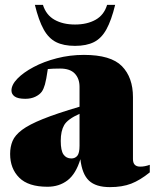

<svg xmlns="http://www.w3.org/2000/svg" viewBox="-20 -752 634 787"><path d="M594 -45.5Q554.5 -13.5 517.8 0.8Q481 15 430.5 15Q373 15 344.8 -11.5Q316.5 -38 309.5 -99.5Q291 -39 256.8 -12.8Q222.5 13.5 174.5 13.5Q96 13.5 58.8 -23.8Q21.5 -61 21.5 -121Q21.5 -150.5 31.5 -174.2Q41.5 -198 70.5 -219.8Q99.5 -241.5 156 -264.2Q212.5 -287 306 -314.5V-396Q306 -430 286.5 -450.5Q267 -471 226.5 -471Q197 -471 176 -469Q169.5 -424 164.2 -405.8Q159 -387.5 151.5 -376.5Q142.5 -364 124.8 -355.5Q107 -347 84 -347Q53.5 -347 40.2 -356.5Q27 -366 27 -381Q27 -404.5 51.5 -429.8Q76 -455 117.8 -477.2Q159.5 -499.5 213 -513.2Q266.5 -527 324 -527Q434.5 -527 479.8 -480.8Q525 -434.5 525 -354V-100Q525 -69 554.5 -69Q574 -69 594 -76.5ZM229 -174.5Q229 -135 240.2 -118.8Q251.5 -102.5 272.5 -102.5Q288 -102.5 297 -113.5Q306 -124.5 306 -154.5V-285.5Q257 -263.5 243 -239.2Q229 -215 229 -174.5ZM287.5 -651.5Q337 -651.5 371.8 -671Q406.5 -690.5 419 -732H452Q436.5 -668.5 416.2 -631.8Q396 -595 365.2 -579.5Q334.5 -564 287.5 -564Q240.5 -564 209.8 -579.5Q179 -595 158.8 -631.8Q138.5 -668.5 123 -732H156Q169 -690.5 203.5 -671Q238 -651.5 287.5 -651.5Z"/></svg>

Font: Newsreader 72pt ExtraBold
Style: Regular
Weight: 800
Designer: Hugues Gentile
Foundry: Production Type
Version: Version 1.003; ttfautohint (v1.8.3)